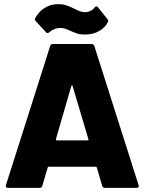

<svg xmlns="http://www.w3.org/2000/svg" viewBox="-20 -914 703 934"><path d="M477 -10 451 -99Q449 -103 446 -103H217Q214 -103 212 -99L186 -10Q183 0 172 0H19Q13 0 10 -3.5Q7 -7 9 -14L224 -690Q227 -700 237 -700H426Q436 -700 439 -690L654 -14Q655 -12 655 -9Q655 0 644 0H491Q480 0 477 -10ZM256 -231H406Q412 -231 410 -237L333 -496Q332 -500 330 -499.5Q328 -499 327 -496L252 -237Q251 -231 256 -231ZM325 -763Q305 -772 295 -775Q285 -778 274 -778Q243 -778 221 -758Q216 -753 211 -753Q207 -753 204 -757L154 -811Q147 -820 152 -827Q169 -858 198 -876Q227 -894 264 -894Q284 -894 299.5 -889Q315 -884 327 -878.5Q339 -873 343 -871Q347 -869 357.5 -864Q368 -859 376.5 -857Q385 -855 393 -855Q422 -855 440 -877Q444 -883 449 -883Q454 -883 457 -878L502 -822Q508 -815 506 -809Q494 -782 464 -764Q434 -746 393 -746Q371 -746 356.5 -750.5Q342 -755 325 -763Z"/></svg>

Font: BARLOWEXTRABOLD
Style: Regular
Weight: 800
Designer: Jeremy Tribby
Foundry: Tribby Type
Version: Version 1.422